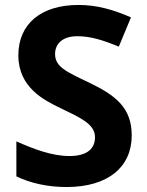

<svg xmlns="http://www.w3.org/2000/svg" viewBox="-20 -744 591 774"><path d="M511 -198C511 -310 446 -360 337 -412C247 -455 202 -475 202 -526C202 -569 234 -598 291 -598C345 -598 393 -583 459 -556L508 -674C434 -706 370 -724 296 -724C147 -724 54 -649 54 -521C54 -391 158 -340 224 -308C303 -270 363 -244 363 -191C363 -147 334 -115 260 -115C188 -115 114 -144 46 -174V-33C104 -5 174 10 248 10C416 10 511 -71 511 -198Z"/></svg>

Font: Noto Sans Lisu
Style: Bold
Weight: 700
Designer: Monotype Design Team. David Williams.
Foundry: Monotype Imaging Inc.
Version: Version 2.102